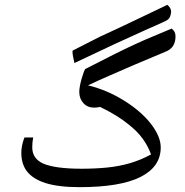

<svg xmlns="http://www.w3.org/2000/svg" viewBox="-20 -772 762 792"><path d="M308 0Q221 0 167.5 -17Q114 -34 89 -68Q68 -98 68 -141Q68 -152 69.5 -162.5Q71 -173 74 -184Q77 -195 81 -205H117Q115 -196 114 -185.5Q113 -175 113 -164Q113 -141 124.5 -124Q136 -107 159 -97Q182 -87 221.5 -81.5Q261 -76 316 -76Q374 -76 423 -81Q472 -86 516.5 -99Q561 -112 603 -135Q591 -169 568.5 -200Q546 -231 510 -259Q487 -278 457.5 -296Q428 -314 393 -331Q380 -328 368 -328Q341 -328 324 -346.5Q307 -365 307 -393Q307 -404 310 -419.5Q313 -435 317.5 -450Q322 -465 326 -476Q330 -487 333 -488Q401 -523 449 -547Q497 -571 535 -588.5Q573 -606 609 -621Q645 -636 688 -654Q696 -648 700 -640.5Q704 -633 704 -622Q704 -598 693.5 -582Q683 -566 661 -558Q593 -530 535 -505Q477 -480 429 -459Q381 -438 343 -420Q421 -401 491 -357.5Q561 -314 602 -262Q643 -209 643 -164Q643 -84 559.5 -42Q476 0 308 0ZM287 -512Q283 -529 281 -540.5Q279 -552 279 -559Q279 -564 281 -564Q309 -578 337 -592.5Q365 -607 393 -621Q463 -653 532 -686Q601 -719 670 -752Q686 -740 686 -722Q684 -707 679 -698.5Q674 -690 658 -683Q643 -676 626 -668.5Q609 -661 582 -649Q530 -626 454.5 -591Q379 -556 287 -512Z"/></svg>

Font: Noto Naskh Arabic
Style: Regular
Weight: 400
Designer: Monotype Design Team, David Williams, Mohamad Dakak and Nizar Qandah
Foundry: Monotype Imaging Inc.
Version: Version 2.013